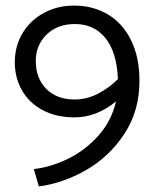

<svg xmlns="http://www.w3.org/2000/svg" viewBox="-20 -599 551 687"><path d="M479 -310Q479 -202 425 -120Q371 -38 288 9.5Q205 57 119 68L101 6Q162 -1 223.5 -31Q285 -61 332 -113.5Q379 -166 395 -236Q325 -179 247 -179Q181 -179 132.5 -205Q84 -231 58.5 -276Q33 -321 33 -376Q33 -434 60.5 -480Q88 -526 136.5 -552.5Q185 -579 245 -579Q312 -579 365 -548Q418 -517 448.5 -456Q479 -395 479 -310ZM248 -243Q290 -243 330 -263.5Q370 -284 402 -316Q398 -412 357.5 -462.5Q317 -513 248 -513Q185 -513 146.5 -475Q108 -437 108 -381Q108 -319 145.5 -281Q183 -243 248 -243Z"/></svg>

Font: Catamaran
Style: Regular
Weight: 400
Designer: Pria Ravichandran
Version: Version 1.000;PS 001.000;hotconv 1.0.70;makeotf.lib2.5.58329